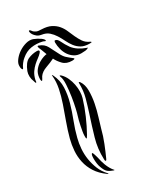

<svg xmlns="http://www.w3.org/2000/svg" viewBox="-186 -753 678 817"><g transform="rotate(-30 152.5 -344.5)"><path d="M159 -330Q148 -293 131.5 -255Q115 -217 97 -185Q95 -183 92.5 -178Q90 -173 88 -173Q86 -174 86 -180Q86 -186 86 -188Q86 -196 88 -207.5Q90 -219 92.5 -231.5Q95 -244 98 -256Q101 -268 104 -277Q106 -282 111.5 -305.5Q117 -329 121.5 -358.5Q126 -388 127.5 -415.5Q129 -443 123 -456Q121 -462 123 -462Q126 -462 130 -458Q142 -446 149.5 -429.5Q157 -413 160.5 -395Q164 -377 163.5 -360Q163 -343 159 -330ZM163 -179Q155 -147 142 -114.5Q129 -82 118 -58Q115 -50 112 -50Q109 -50 108.5 -53.5Q108 -57 108 -60Q106 -111 120 -159.5Q134 -208 151 -259Q161 -290 170 -322.5Q179 -355 178 -393Q178 -397 179 -397Q183 -397 185 -393Q198 -374 198 -344.5Q198 -315 192 -284.5Q186 -254 177 -225.5Q168 -197 163 -179ZM92 0Q96 4 93 3.5Q90 3 88 1Q59 -20 43 -45Q27 -70 21 -97.5Q15 -125 17 -153Q19 -181 26 -208Q36 -245 49 -280.5Q62 -316 73.5 -349.5Q85 -383 91.5 -415Q98 -447 95 -477Q95 -481 95 -481Q96 -481 99 -476Q115 -443 113.5 -408.5Q112 -374 102 -338.5Q92 -303 78 -267Q64 -231 55 -195Q49 -172 47 -146Q45 -120 49 -94.5Q53 -69 63 -44.5Q73 -20 92 0ZM100 -38Q109 -15 122 0Q123 0 123.5 1.5Q124 3 123 3Q120 3 114 0Q100 -5 92 -13Q84 -21 77 -41Q74 -49 72.5 -60.5Q71 -72 71 -82.5Q71 -93 72.5 -100Q74 -107 78 -107Q80 -107 83.5 -96Q87 -85 88 -81Q90 -70 93.5 -58Q97 -46 100 -38ZM-5 -590Q-3 -601 8 -614.5Q19 -628 34.5 -638Q50 -648 68 -653Q86 -658 102 -653Q110 -650 118.5 -645.5Q127 -641 133.5 -636.5Q140 -632 143.5 -627.5Q147 -623 146 -620Q145 -618 140.5 -620.5Q136 -623 131 -624Q104 -630 78.5 -626Q53 -622 31 -603Q23 -597 15 -586.5Q7 -576 4 -568Q1 -562 0 -564Q-5 -568 -5.5 -576.5Q-6 -585 -5 -590ZM302 -516Q277 -516 261.5 -525Q246 -534 235.5 -548Q225 -562 217 -578.5Q209 -595 199.5 -610Q190 -625 177 -636.5Q164 -648 143 -651Q130 -653 122 -659.5Q114 -666 109.5 -673Q105 -680 104 -686Q103 -692 105 -693Q109 -694 111.5 -690.5Q114 -687 117.5 -683Q121 -679 129 -675Q137 -671 154 -671Q182 -670 199.5 -661Q217 -652 228.5 -638.5Q240 -625 247 -608.5Q254 -592 261.5 -575.5Q269 -559 278.5 -545Q288 -531 305 -523Q310 -521 311.5 -518.5Q313 -516 302 -516ZM213 -494Q213 -491 207.5 -490.5Q202 -490 201 -490Q173 -490 157.5 -506Q142 -522 134 -539Q116 -530 92 -521.5Q68 -513 57 -497Q55 -494 51.5 -487Q48 -480 46 -480Q45 -480 43.5 -483.5Q42 -487 43 -498Q45 -519 56 -532.5Q67 -546 80 -554Q93 -562 104.5 -565.5Q116 -569 120 -569Q114 -585 111 -593Q108 -601 106.5 -604Q105 -607 104.5 -608Q104 -609 104 -612Q102 -616 104.5 -617.5Q107 -619 110 -617Q133 -609 143.5 -589Q154 -569 165 -547Q174 -528 185 -518Q196 -508 213 -495ZM286 -505Q280 -500 270.5 -499Q261 -498 250 -498Q231 -498 217 -507Q203 -516 194 -529.5Q185 -543 180.5 -560Q176 -577 176 -594Q176 -596 177 -599Q178 -602 180 -602Q191 -602 199 -584.5Q207 -567 221 -547Q232 -533 247.5 -523Q263 -513 283 -506H285Q286 -505 286 -505ZM91 -601Q99 -601 100.5 -597Q102 -593 97 -588Q90 -580 79.5 -572.5Q69 -565 58.5 -555.5Q48 -546 38.5 -532.5Q29 -519 24 -498Q23 -493 23 -489.5Q23 -486 20 -486Q18 -486 15 -498Q10 -509 9.5 -522.5Q9 -536 13 -547Q27 -583 47.5 -592Q68 -601 91 -601Z"/></g></svg>

Font: Akronim
Style: Regular
Weight: 400
Designer: Grzegorz Klimczewski
Foundry: Fonty.PL
Version: Version 1.001